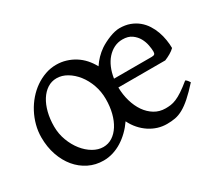

<svg xmlns="http://www.w3.org/2000/svg" viewBox="-95 -662 983 869"><g transform="rotate(-30 396.5 -227.5)"><path d="M578.1 -418Q554.7 -418 534.4 -408Q514.2 -397.9 498.3 -380.1Q482.4 -362.3 471.9 -337.6Q461.4 -313 457 -283.2H653.8Q664.6 -283.2 668.7 -286.9Q672.9 -290.5 672.9 -300.8Q672.9 -314 669.2 -334Q665.5 -354 655.3 -372.6Q645 -391.1 626.5 -404.5Q607.9 -418 578.1 -418ZM378.9 -222.2Q378.9 -261.2 366.5 -296.1Q354 -331.1 333.3 -357.4Q312.5 -383.8 286.1 -399.4Q259.8 -415 231.9 -415Q205.6 -415 183.8 -400.9Q162.1 -386.7 146.5 -362.1Q130.9 -337.4 122.3 -303.7Q113.8 -270 113.8 -231Q113.8 -192.4 127 -157.5Q140.1 -122.6 161.1 -96.2Q182.1 -69.8 208.5 -54.4Q234.9 -39.1 261.2 -39.1Q287.6 -39.1 309.1 -53Q330.6 -66.9 346.2 -91.6Q361.8 -116.2 370.4 -149.7Q378.9 -183.1 378.9 -222.2ZM753.9 -272Q744.1 -262.2 729.5 -253.7Q714.8 -245.1 699.2 -238.8H454.1Q454.6 -200.7 464.6 -166.5Q474.6 -132.3 492.4 -106.4Q510.3 -80.6 535.6 -65.2Q561 -49.8 592.8 -49.8Q606.4 -49.8 619.6 -51.5Q632.8 -53.2 648.7 -59.8Q664.6 -66.4 684.6 -79.6Q704.6 -92.8 731.9 -115.2Q738.3 -111.8 742.9 -105.5Q747.6 -99.1 750 -95.2Q717.8 -59.6 693.1 -37.8Q668.5 -16.1 647.2 -4.4Q626 7.3 606 11Q585.9 14.6 563 14.6Q538.6 14.6 515.9 7.6Q493.2 0.5 472.7 -12.9Q452.1 -26.4 435.1 -45.7Q418 -64.9 405.8 -89.8Q390.1 -66.9 370.4 -47.6Q350.6 -28.3 328.4 -14.4Q306.2 -0.5 281.7 7.1Q257.3 14.6 231.9 14.6Q190.4 14.6 155 -2.9Q119.6 -20.5 94 -51.3Q68.4 -82 53.7 -124.5Q39.1 -167 39.1 -216.8Q39.1 -249 47.4 -280.3Q55.7 -311.5 70.6 -339.6Q85.4 -367.7 106 -391.4Q126.5 -415 151.1 -432.1Q175.8 -449.2 203.6 -459Q231.4 -468.8 261.2 -468.8Q287.6 -468.8 311.8 -461.4Q335.9 -454.1 356.9 -440.9Q377.9 -427.7 394.8 -408.9Q411.6 -390.1 424.3 -366.7Q436.5 -385.3 451.9 -401.1Q467.3 -417 485.8 -429.7Q496.6 -437 510.5 -444.1Q524.4 -451.2 538.6 -456.8Q552.7 -462.4 566.7 -465.6Q580.6 -468.8 591.8 -468.8Q622.1 -468.8 645.8 -460Q669.4 -451.2 687.5 -436.3Q705.6 -421.4 718.3 -401.6Q731 -381.8 738.8 -359.9Q746.6 -337.9 750.2 -315.2Q753.9 -292.5 753.9 -272Z"/></g></svg>

Font: Gentium Plus Viet
Style: Regular
Weight: 400
Designer: J. Victor Gaultney, Annie Olsen, Iska Routamaa, Becca Hirsbrunner
Foundry: SIL International
Version: Version 5.000